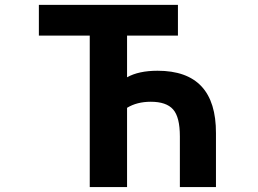

<svg xmlns="http://www.w3.org/2000/svg" viewBox="-20 -752 1040 774"><path d="M705.1 2V-202.1Q705.1 -280.3 677.7 -311Q650.4 -341.8 587.9 -341.8Q532.2 -341.8 492.2 -317.4V2H341.8V-608.4H136.7V-732.4H697.3V-608.4H492.2V-440.4Q539.1 -466.8 615.2 -466.8Q851.6 -466.8 850.6 -214.8V2Z"/></svg>

Font: GenEi Gothic M Regular
Style: Bold
Weight: 700
Designer: o_tamon (Modified); [Source Han Sans]
Ryoko NISHIZUKA  (kana & ideographs); Paul D. Hunt (Latin, Greek & Cyrillic); Wenl
Version: Version 1.1a;Original Version 1.004